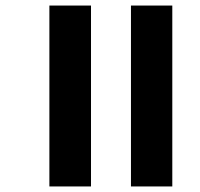

<svg xmlns="http://www.w3.org/2000/svg" viewBox="-20 -674 721 692"><path d="M452 -2H601V-654H452ZM158 -2H308V-654H158Z"/></svg>

Font: Noto Sans Tamil UI
Style: Bold
Weight: 700
Designer: Jelle Bosma - Monotype Design Team
Foundry: Monotype Imaging Inc.
Version: Version 2.004